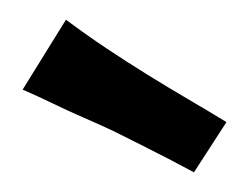

<svg xmlns="http://www.w3.org/2000/svg" viewBox="-20 -776 254 195"><path d="M177 -601Q164 -608 150.5 -615Q137 -622 123 -629Q109 -636 95 -643Q80 -650 65 -656.5Q50 -663 34.5 -670.5Q19 -678 3 -685L47 -756Q67 -741 88 -727Q109 -713 130 -700Q151 -687 171.5 -675Q192 -663 210 -652Z"/></svg>

Font: Truculenta
Style: Bold
Weight: 700
Designer: Ivan Castro, Eva Sanz & Omnibus-Type Team
Foundry: Omnibus-Type
Version: Version 1.002